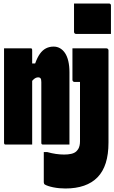

<svg xmlns="http://www.w3.org/2000/svg" viewBox="-20 -822 651 1092"><path d="M586 -547Q589 -547 591.5 -545.5Q594 -544 595.5 -541.5Q597 -539 597 -536Q597 -483 597 -430.5Q597 -378 597 -325.5Q597 -273 597 -220.5Q597 -168 597 -115.5Q597 -63 597 -11Q597 56 581.5 105Q566 154 535 186Q504 218 458 234Q412 250 352 250Q316 250 283.5 243.5Q251 237 234 227Q232 225 230.5 222Q229 219 229 215Q229 170 229 129.5Q229 89 229 43H249Q274 50 298 53.5Q322 57 345 57Q367 57 385 53Q403 49 414 39Q421 32 425.5 24.5Q430 17 432.5 6Q435 -5 435 -18Q435 -64 435 -107.5Q435 -151 435 -192.5Q435 -234 435 -274.5Q435 -315 435 -356H429Q425 -356 422 -356Q419 -356 416.5 -356Q414 -356 410 -356Q406 -356 403 -356Q400 -356 397.5 -357.5Q395 -359 393.5 -361.5Q392 -364 392 -367Q392 -411 392 -456.5Q392 -502 392 -547Q401 -547 412.5 -547Q424 -547 444 -547Q464 -547 498 -547Q532 -547 586 -547ZM401 -802Q422 -802 447.5 -802Q473 -802 500.5 -802Q528 -802 553.5 -802Q579 -802 600 -802Q605 -802 608 -799Q611 -796 611 -791V-629Q590 -629 564.5 -629Q539 -629 511.5 -629Q484 -629 458.5 -629Q433 -629 412 -629Q409 -629 406.5 -630.5Q404 -632 402.5 -634.5Q401 -637 401 -640ZM375 0Q342 0 298.5 0Q255 0 222 0Q220 0 218 -1.5Q216 -3 215.5 -5Q215 -7 215 -11Q215 -67 215 -123.5Q215 -180 215 -238Q215 -296 215 -355Q215 -370 211 -376Q207 -382 197 -382Q190 -382 183.5 -379Q177 -376 170.5 -370Q164 -364 157 -354.5Q150 -345 142 -332V-461H180Q192 -495 207 -516Q222 -537 241.5 -547Q261 -557 285 -557Q305 -557 321.5 -547.5Q338 -538 350 -520Q362 -502 368.5 -474.5Q375 -447 375 -412Q375 -354 375 -301Q375 -248 375 -198Q375 -148 375 -98Q375 -74 375 -49.5Q375 -25 375 0ZM163 0Q146 0 116.5 0Q87 0 58 0Q29 0 11 0Q9 0 7.5 -0.5Q6 -1 5 -2.5Q4 -4 3.5 -6Q3 -8 3 -11Q3 -66 3 -120.5Q3 -175 3 -230Q3 -285 3 -339.5Q3 -394 3 -449Q3 -476 3 -501Q3 -526 3 -547Q24 -547 53.5 -547Q83 -547 111.5 -547Q140 -547 156 -547Q159 -547 160.5 -545.5Q162 -544 162.5 -541.5Q163 -539 163 -535Q163 -469 163 -402Q163 -335 163 -268Q163 -201 163 -134Q163 -67 163 0Z"/></svg>

Font: Recursive Monospace Black
Style: Regular
Weight: 900
Version: Version 1.047